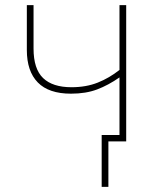

<svg xmlns="http://www.w3.org/2000/svg" viewBox="-20 -548 600 744"><path d="M469 -528V0H400V176H374V-25H443V-248Q400 -218 356.5 -201.5Q313 -185 255 -185Q169 -185 126.5 -228.5Q84 -272 84 -354V-528H110V-360Q110 -281 147 -245.5Q184 -210 257 -210Q314 -210 359 -228Q404 -246 443 -277V-528Z"/></svg>

Font: Noto Sans Thin
Style: Regular
Weight: 100
Designer: Monotype Design Team
Foundry: Monotype Imaging Inc.
Version: Version 2.007